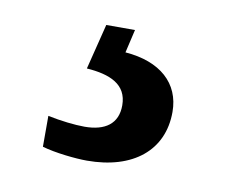

<svg xmlns="http://www.w3.org/2000/svg" viewBox="-42 -59 418 349"><g transform="rotate(10 166.5 115.5)"><path d="M137 240C222 240 275 197 275 126C275 73 237 39 172 34L182 -9H129L108 75C151 78 183 91 183 130C183 164 160 180 122 180C104 180 78 177 54 172V229C78 236 116 240 137 240Z"/></g></svg>

Font: Noto Serif Yezidi SemiBold
Style: Regular
Weight: 600
Designer: Dalton Maag Ltd
Foundry: Dalton Maag Ltd
Version: Version 1.001